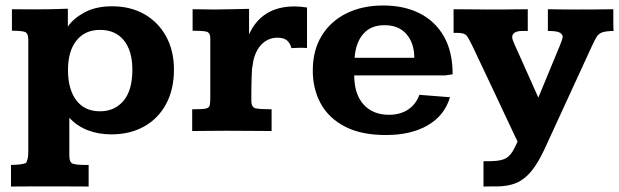

<svg xmlns="http://www.w3.org/2000/svg" viewBox="-20 -477 2254 699"><path d="M20 202.1V123.5Q59.6 123 75.2 116.2Q79.6 106.9 81.3 97.7Q83 88.4 83 75.2V-332.5Q83 -357.4 69.1 -361.3Q55.2 -365.2 23.4 -365.2V-443.4Q43.9 -443.4 63.5 -443.1Q83 -442.9 101.1 -442.9Q131.3 -442.9 162.8 -443.4Q194.3 -443.8 227.1 -445.3V-379.9Q245.6 -408.7 286.9 -431.4Q328.1 -454.1 388.2 -454.1Q455.1 -454.1 505.6 -425.3Q556.2 -396.5 584.7 -344.5Q613.3 -292.5 613.3 -223.6Q613.3 -151.4 584.7 -98.4Q556.2 -45.4 504.9 -16.6Q453.6 12.2 385.3 12.2Q338.4 12.2 299.3 -2.9Q260.3 -18.1 232.4 -48.3V89.4Q232.4 114.7 245.4 119.1Q258.3 123.5 291 123.5H302.7V202.1Q289.1 202.1 270.3 201.9Q251.5 201.7 230.7 201.7Q210 201.7 190.4 201.7Q170.9 201.7 155.3 201.7Q140.6 201.7 122.3 201.7Q104 201.7 85 201.7Q65.9 201.7 49.1 201.9Q32.2 202.1 20 202.1ZM344.2 -71.8Q397.5 -71.8 429.7 -110.1Q461.9 -148.4 461.9 -223.1Q461.9 -291.5 431.2 -329.8Q400.4 -368.2 344.2 -368.2Q289.1 -368.2 258.3 -329.3Q227.5 -290.5 227.5 -222.2Q227.5 -151.9 257.8 -111.8Q288.1 -71.8 344.2 -71.8Z M679.7 0V-79.1Q714.4 -79.1 727.8 -81.5Q741.2 -84 743.4 -93Q745.6 -102.1 745.6 -122.1V-337.4Q745.6 -358.9 730.7 -362.1Q715.8 -365.2 681.2 -365.2V-443.4Q691.9 -443.4 710.9 -443.1Q730 -442.9 745.6 -442.6Q761.2 -442.4 761.2 -442.4Q791.5 -442.4 822.8 -443.4Q854 -444.3 886.7 -444.8V-351.6Q908.7 -401.4 950.2 -427.5Q991.7 -453.6 1051.8 -453.6Q1072.8 -453.6 1097.7 -449.7V-302.2Q1085.4 -303.2 1068.8 -303Q1052.2 -302.7 1041 -301.8Q1035.6 -321.8 1023.7 -330.8Q1011.7 -339.8 990.7 -339.8Q953.6 -339.8 929 -311.8Q904.3 -283.7 899.4 -236.3Q897.9 -232.4 897.2 -220.7Q896.5 -209 896 -193.1Q895.5 -177.2 895.3 -160.9Q895 -144.5 895 -131.1Q895 -117.7 895 -110.8Q895 -85.9 911.1 -82.5Q927.2 -79.1 968.8 -79.1V0Q929.7 0 892.1 -0.5Q854.5 -1 803.7 -1Q763.7 -1 736.6 -0.5Q709.5 0 679.7 0Z M1384.8 14.6Q1295.4 14.6 1236.3 -15.9Q1177.2 -46.4 1147.9 -99.6Q1118.7 -152.8 1118.7 -220.2Q1118.7 -293 1150.6 -345.9Q1182.6 -398.9 1240.5 -428Q1298.3 -457 1375.5 -457Q1450.7 -457 1507.3 -428.7Q1564 -400.4 1595.9 -344.7Q1627.9 -289.1 1627.9 -206.5L1601.6 -202.6H1269.5Q1270 -133.3 1304 -96.2Q1337.9 -59.1 1396 -59.1Q1437.5 -59.1 1466.1 -78.4Q1494.6 -97.7 1506.8 -131.8L1618.2 -123Q1598.6 -56.6 1537.6 -21Q1476.6 14.6 1384.8 14.6ZM1271 -266.6H1488.3Q1488.3 -319.3 1460.2 -352.3Q1432.1 -385.3 1379.9 -385.3Q1330.1 -385.3 1302.5 -353.5Q1274.9 -321.8 1271 -266.6Z M1788.1 201.7Q1778.8 201.7 1764.4 201.7Q1750 201.7 1740.2 202.1V109.9Q1750.5 109.9 1759 109.9Q1767.6 109.9 1774.9 109.4Q1806.2 108.4 1823.2 98.4Q1840.3 88.4 1854 60.1L1864.3 38.6Q1864.3 38.6 1852.5 13.9Q1840.8 -10.7 1822.5 -49.8Q1804.2 -88.9 1783.4 -133.1Q1762.7 -177.2 1743.7 -217Q1724.6 -256.8 1712.4 -283.2Q1700.2 -309.6 1698.7 -312Q1686.5 -337.4 1678.5 -347.4Q1670.4 -357.4 1645.5 -357.4H1631.3Q1631.3 -359.4 1631.3 -371.8Q1631.3 -384.3 1631.3 -400.4Q1631.3 -416.5 1631.3 -429Q1631.3 -441.4 1631.3 -443.4Q1667.5 -443.4 1698.7 -442.9Q1730 -442.4 1753.9 -442.4Q1785.6 -442.4 1821.3 -442.6Q1856.9 -442.9 1901.4 -443.4V-364.3H1882.3Q1863.3 -364.3 1854 -358.4Q1844.7 -352.5 1844.7 -341.3Q1844.7 -334 1854.2 -313Q1863.8 -292 1870.1 -277.8L1939.9 -121.6L2018.6 -312Q2026.9 -331.1 2028.8 -344.2Q2025.9 -355.5 2014.2 -359.9Q2002.4 -364.3 1974.6 -364.3V-443.4Q2007.3 -442.9 2032.2 -442.6Q2057.1 -442.4 2082.5 -442.4Q2117.2 -442.4 2147.2 -442.6Q2177.2 -442.9 2212.9 -443.4Q2212.9 -441.4 2212.9 -429.7Q2212.9 -418 2212.9 -403.3Q2212.9 -388.7 2213.1 -377.2Q2213.4 -365.7 2213.9 -364.3Q2186.5 -363.8 2173.3 -359.4Q2160.2 -355 2152.8 -343.8Q2145.5 -332.5 2135.3 -310.1L1962.4 65.9Q1938.5 117.2 1914.1 146.7Q1889.6 176.3 1859.6 189Q1829.6 201.7 1788.1 201.7Z"/></svg>

Font: Kameron
Style: Bold
Weight: 700
Designer: Vernon Adams
Foundry: Vernon Adams
Version: Version 1.100